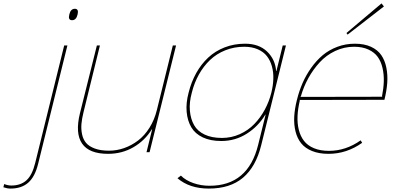

<svg xmlns="http://www.w3.org/2000/svg" viewBox="-204 -898 2336 1133"><path d="M174.8 -629.9H193.8L21 68.8Q2.4 145 -37.4 179.9Q-77.1 214.8 -142.1 214.8Q-161.6 214.8 -184.1 207L-179.2 188Q-157.2 196.8 -137.2 196.8Q-82 196.8 -47.9 166Q-13.7 135.3 3.9 63ZM253.9 -813Q246.1 -778.8 221.2 -778.8Q196.3 -778.8 205.1 -813Q212.9 -846.2 237.8 -846.2Q261.7 -846.2 253.9 -813Z M835 -629.9 678.7 0H660.6L693.8 -134.8H691.9Q650.9 -68.4 583.5 -29.3Q516.1 9.8 433.6 9.8Q322.3 9.8 280.5 -50.5Q238.8 -110.8 267.6 -229L367.7 -629.9H385.7L288.6 -234.9Q279.3 -197.3 276.6 -166.5Q273.9 -135.7 280.3 -105.5Q286.6 -75.2 304 -54.7Q321.3 -34.2 355.5 -21.5Q389.6 -8.8 439 -8.8Q484.9 -8.8 528.6 -24.2Q572.3 -39.6 610.6 -68.6Q648.9 -97.7 678.2 -144.3Q707.5 -190.9 721.7 -249L815.9 -629.9Z M1397.5 -352.1Q1407.7 -394 1408.9 -432.9Q1410.2 -471.7 1400.6 -506.3Q1391.1 -541 1371.1 -566.7Q1351.1 -592.3 1316.9 -607.2Q1282.7 -622.1 1237.3 -622.1Q1177.7 -622.1 1125.7 -601.3Q1073.7 -580.6 1035.2 -543.7Q996.6 -506.8 969.5 -458Q942.4 -409.2 928.2 -352.1Q912.1 -293.9 916.5 -244.9Q920.9 -195.8 941.2 -159.9Q961.4 -124 1003.4 -104Q1045.4 -84 1105.5 -84Q1161.1 -84 1210.7 -106.2Q1260.3 -128.4 1296.6 -166Q1333 -203.6 1358.6 -251.2Q1384.3 -298.8 1397.5 -352.1ZM1464.4 -629.9H1483.4L1337.4 -41Q1306.2 85.9 1230.2 150.4Q1154.3 214.8 1028.3 214.8Q914.6 214.8 843.3 153.8L863.3 138.2Q891.6 166.5 937 182.4Q982.4 198.2 1032.2 198.2Q1259.8 198.2 1319.3 -43L1363.3 -221.2H1361.3Q1320.8 -152.8 1252.7 -109.4Q1184.6 -65.9 1101.6 -65.9Q1037.6 -65.9 992.4 -87.4Q947.3 -108.9 924.8 -147Q902.3 -185.1 897.5 -237.5Q892.6 -290 909.2 -352.1Q924.8 -414.6 953.9 -466.8Q982.9 -519 1024.4 -557.9Q1065.9 -596.7 1121.6 -618.4Q1177.2 -640.1 1242.2 -640.1Q1323.7 -640.1 1372.1 -593.8Q1420.4 -547.4 1425.3 -479H1427.2Z M1567.4 -326.2 2052.2 -327.1 2050.3 -330.1Q2059.6 -377 2060.8 -418Q2062 -459 2053.2 -497.1Q2044.4 -535.2 2024.9 -562.3Q2005.4 -589.4 1970 -605.7Q1934.6 -622.1 1885.3 -622.1Q1826.7 -622.1 1773.9 -597.2Q1721.2 -572.3 1682.4 -530Q1643.6 -487.8 1615.5 -436.8Q1587.4 -385.7 1571.3 -329.1ZM2064.5 -309.1 1563.5 -308.1 1565.4 -305.2Q1553.7 -256.3 1551.8 -213.1Q1549.8 -169.9 1559.3 -131.8Q1568.8 -93.8 1590.1 -66.4Q1611.3 -39.1 1648.7 -23.4Q1686 -7.8 1737.3 -7.8Q1836.4 -7.8 1924.3 -69.8L1933.1 -55.2Q1841.3 9.8 1734.4 9.8Q1678.7 9.8 1637.7 -6.8Q1596.7 -23.4 1573.5 -52.2Q1550.3 -81.1 1540 -121.8Q1529.8 -162.6 1532.2 -209.2Q1534.7 -255.9 1548.3 -309.1Q1561 -360.8 1581.5 -408Q1602.1 -455.1 1632.6 -498Q1663.1 -541 1700.4 -572.3Q1737.8 -603.5 1786.6 -621.8Q1835.4 -640.1 1890.1 -640.1Q1945.8 -640.1 1985.4 -621.8Q2024.9 -603.5 2046.1 -572.5Q2067.4 -541.5 2075.9 -498.5Q2084.5 -455.6 2081.1 -408.7Q2077.6 -361.8 2064.5 -309.1ZM2047.4 -877.9 2061.5 -859.9 1847.2 -693.8 1840.3 -703.1Z"/></svg>

Font: Sinkin Sans 100 Thin Italic
Style: Regular
Weight: 100
Italic angle: -112°
Designer: Keith Bates
Foundry: K-Type
Version: Sinkin Sans (version 1.0)  by Keith Bates   •   © 2014   www